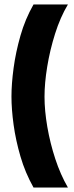

<svg xmlns="http://www.w3.org/2000/svg" viewBox="-20 -718 331 854"><path d="M282 -698Q248 -641 225 -568Q202 -495 190 -421.5Q178 -348 178 -288Q178 -226 190.5 -153.5Q203 -81 226 -11Q249 59 282 116H129Q92 50 71 -22Q50 -94 40.5 -163Q31 -232 31 -289Q31 -345 40.5 -415.5Q50 -486 71 -559.5Q92 -633 129 -698Z"/></svg>

Font: Bricolage Grotesque 96pt Bricolage Grotesque 48pt Regular
Style: Bold
Weight: 700
Designer: Mathieu Triay
Foundry: Atelier Triay
Version: Version 1.001; ttfautohint (v1.8.4.7-5d5b);gftools[0.9.33.de